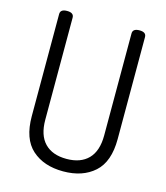

<svg xmlns="http://www.w3.org/2000/svg" viewBox="-110 -816 786 907"><g transform="rotate(15 283.0 -362.5)"><path d="M73 -208V-707Q73 -731 106 -731Q139 -731 139 -707V-208Q139 -132 176.5 -93.5Q214 -55 283 -55Q352 -55 389.5 -93.5Q427 -132 427 -208V-707Q427 -731 460 -731Q493 -731 493 -707V-208Q493 -97 435.5 -45.5Q378 6 283 6Q188 6 130.5 -45.5Q73 -97 73 -208Z"/></g></svg>

Font: Terminal Dosis
Style: Regular
Weight: 400
Designer: Edgar Tolentino, Pablo Impallari, Igino Marini
Foundry: Edgar Tolentino, Pablo Impallari, Igino Marini
Version: Version 1.007